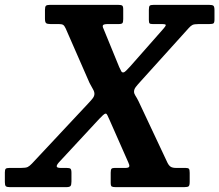

<svg xmlns="http://www.w3.org/2000/svg" viewBox="-82 -770 902 790"><path d="M160.5 -671H126Q112.5 -671 107.8 -674.8Q103 -678.5 103 -693.5V-729Q103 -742.5 107 -746.2Q111 -750 123.5 -750H404Q416 -750 420.5 -747.2Q425 -744.5 425 -732V-691.5Q425 -679 421.8 -675Q418.5 -671 406 -671H362Q346 -671 342.2 -666.8Q338.5 -662.5 344 -651.5L408.5 -494Q414 -483.5 416.5 -477.8Q419 -472 424.5 -472Q430 -472 436.5 -478.8Q443 -485.5 453.5 -496.5L591 -652.5Q599 -661.5 600.2 -666.2Q601.5 -671 584 -671H546.5Q536.5 -671 533.5 -673.8Q530.5 -676.5 530.5 -688.5V-729.5Q530.5 -743 534 -746.5Q537.5 -750 550.5 -750H778.5Q792 -750 796.2 -746.2Q800.5 -742.5 800.5 -728V-690Q800.5 -677 796.5 -674Q792.5 -671 779 -671H736Q717.5 -671 710.2 -667.5Q703 -664 695 -655L495 -433.5Q483.5 -421 476.5 -411.8Q469.5 -402.5 469.5 -393Q469.5 -385 475.2 -376.2Q481 -367.5 488 -353.5L607 -100.5Q613 -88.5 620.5 -83.8Q628 -79 643.5 -79H682Q692.5 -79 695.5 -75.2Q698.5 -71.5 698.5 -58.5V-22.5Q698.5 -7.5 694.5 -3.8Q690.5 0 676 0H394.5Q382.5 0 378 -2.5Q373.5 -5 373.5 -17.5V-59.5Q373.5 -72 376.8 -75.5Q380 -79 389 -79H433.5Q448 -79 449.8 -84.8Q451.5 -90.5 446 -101.5L369 -276Q363 -288.5 360 -295.5Q357 -302.5 353 -302.5Q348.5 -302.5 341.8 -296.2Q335 -290 326 -280.5L160 -101.5Q150 -90 151.5 -84.5Q153 -79 168.5 -79H192.5Q204 -79 208 -75.8Q212 -72.5 212 -59V-23Q212 -9 208 -4.5Q204 0 190.5 0H-41.5Q-54 0 -58 -3.8Q-62 -7.5 -62 -20.5V-60.5Q-62 -72 -58.5 -75.5Q-55 -79 -43.5 -79H4Q24.5 -79 32.2 -83Q40 -87 49.5 -97L282.5 -346Q293.5 -357.5 300 -366.2Q306.5 -375 306.5 -384Q306.5 -393 300.5 -403Q294.5 -413 286.5 -428.5L188 -653.5Q183 -664.5 177.5 -667.8Q172 -671 160.5 -671Z"/></svg>

Font: Besley* Narrow Semi
Style: Italic
Weight: 600
Width: 4
Italic angle: -13°
Designer: Owen Earl
Foundry: indestructible type*
Version: Version 3.000; ttfautohint (v1.8.3)